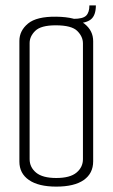

<svg xmlns="http://www.w3.org/2000/svg" viewBox="-20 -690 419 713"><path d="M189 3Q123 3 87.5 -21.5Q52 -46 52 -90V-538Q52 -576 84 -602.5Q116 -629 189 -628Q262 -627 294 -601.5Q326 -576 326 -537V-91Q326 -46 291 -21.5Q256 3 189 3ZM189 -29Q240 -29 264 -49Q288 -69 288 -99V-529Q288 -554 267 -575Q246 -596 187 -596Q132 -596 111 -575.5Q90 -555 90 -530V-99Q90 -69 114 -49Q138 -29 189 -29ZM256 -603 253 -620Q288 -620 300 -632Q312 -644 312 -670H336Q336 -633 317.5 -618Q299 -603 256 -603Z"/></svg>

Font: Smooch Sans Light
Style: Regular
Weight: 300
Designer: Robert E. Leuschke
Foundry: Robert E. Leuschke
Version: Version 1.010; ttfautohint (v1.8.3)